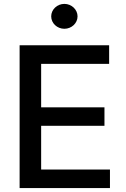

<svg xmlns="http://www.w3.org/2000/svg" viewBox="-20 -958 643 978"><path d="M79.9 0H540.1V-94.5H189.6V-317.1H512.1V-411.2H189.6V-632.8H535.9V-727.3H79.9ZM240.8 -874.6C240.8 -839.8 271 -811.4 307.9 -811.4C344.5 -811.4 375 -839.8 375 -874.6C375 -909.4 344.5 -938.2 307.9 -938.2C271 -938.2 240.8 -909.4 240.8 -874.6Z"/></svg>

Font: Margiela Sans Medium
Style: Regular
Weight: 500
Designer: Stefan Endress, Andreas Faust
Version: Version 1.100;FEAKit 1.0